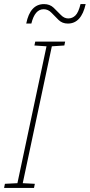

<svg xmlns="http://www.w3.org/2000/svg" viewBox="-45 -917 438 937"><path d="M108 -802Q125 -872 168 -872Q190 -872 206.5 -854.5Q223 -837 241 -819.5Q259 -802 286 -802Q352 -802 373 -897H348Q338 -856 323 -841.5Q308 -827 288 -827Q268 -827 251.5 -844.5Q235 -862 216.5 -879.5Q198 -897 170 -897Q102 -897 83 -802ZM121 0 125 -20 66 -23 208 -691 269 -695 273 -714H127L123 -695L182 -691L40 -23L-21 -20L-25 0Z"/></svg>

Font: Noto Sans Display SemiCondensed Thin
Style: Italic
Weight: 250
Width: 4
Designer: Monotype Design team
Foundry: Monotype Imaging Inc.
Version: 1.000